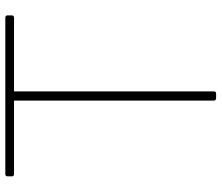

<svg xmlns="http://www.w3.org/2000/svg" viewBox="-74 -726 814 705"><g transform="rotate(-90 332.5 -374.0)"><path d="M45 -729H315V5C315 10 319 13 324 13H341C346 13 349 10 349 5V-729H619C625 -729 628 -732 628 -737V-753C628 -758 625 -761 619 -761H45C40 -761 37 -758 37 -753V-737C37 -732 40 -729 45 -729Z"/></g></svg>

Font: LINE Seed JP_OTF Thin
Style: Regular
Weight: 250
Designer: LY Corporation & Fontrix & Fontworks
Version: Version 1.007